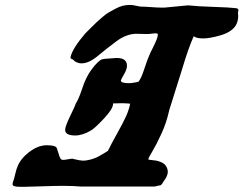

<svg xmlns="http://www.w3.org/2000/svg" viewBox="-20 -757 973 767"><path d="M462.9 -435.5Q462.9 -424.8 493.2 -424.8Q499 -424.8 504.9 -425.3Q510.7 -425.8 515.1 -426.8Q519.5 -427.7 523.4 -428.2Q527.3 -428.7 530.3 -429.7H532.2Q543 -440.4 556.2 -481Q569.3 -521.5 580.1 -544.9Q583 -550.8 591.3 -567.4Q599.6 -584 605 -597.2Q610.4 -610.4 610.4 -618.2V-621.1Q608.4 -624 600.6 -624Q597.7 -624 586.9 -622.6Q576.2 -621.1 568.4 -621.1H564.5Q555.7 -621.1 543.5 -621.6Q531.2 -622.1 526.4 -622.1Q485.4 -622.1 445.3 -592.3Q405.3 -562.5 370.1 -533.2Q335 -503.9 305.7 -503.9Q296.9 -503.9 289.6 -506.8Q282.2 -509.8 278.8 -512.2Q275.4 -514.6 275.4 -515.6Q273.4 -518.6 267.1 -521Q260.7 -523.4 261.7 -528.3Q268.6 -562.5 320.3 -623Q322.3 -625 340.8 -643.6Q359.4 -662.1 364.7 -667Q370.1 -671.9 387.2 -687Q404.3 -702.1 414.6 -707.5Q424.8 -712.9 440.4 -721.7Q456.1 -730.5 470.2 -733.9Q484.4 -737.3 499 -737.3Q509.8 -737.3 524.4 -733.9Q539.1 -730.5 543.9 -730.5Q559.6 -730.5 585 -728.5Q610.4 -726.6 626 -726.6H636.7Q642.6 -726.6 728.5 -735.4H734.4Q770.5 -731.4 833 -729.5Q895.5 -727.5 920.9 -724.6Q932.6 -723.6 932.6 -715.8Q932.6 -713.9 931.6 -710.9L930.7 -708V-703.1Q931.6 -698.2 931.6 -693.4Q931.6 -669.9 919.9 -652.3Q902.3 -627.9 860.4 -615.7Q818.4 -603.5 792 -603.5Q764.6 -603.5 753.9 -612.3Q732.4 -564.5 708 -482.4L656.2 -317.4Q645.5 -267.6 625 -223.1Q604.5 -178.7 588.9 -152.8Q573.2 -127 572.3 -120.1Q575.2 -118.2 593.8 -116.7Q612.3 -115.2 628.4 -106.9Q644.5 -98.6 649.4 -79.1Q649.4 -78.1 649.9 -75.2Q650.4 -72.3 650.4 -71.3Q650.4 -54.7 634.8 -34.2Q628.9 -25.4 627.9 -23.4Q627 -21.5 623.5 -18.6Q620.1 -15.6 618.7 -16.1Q617.2 -16.6 610.8 -15.1Q604.5 -13.7 597.7 -11.7H304.7Q271.5 -14.6 232.4 -14.6Q201.2 -14.6 147.5 -12.7Q93.8 -10.7 75.2 -10.7H59.6Q30.3 -10.7 30.3 -20.5Q30.3 -26.4 32.2 -31.2Q35.2 -37.1 42 -66.4Q48.8 -95.7 62.5 -115.2Q79.1 -138.7 107.9 -157.7Q136.7 -176.8 167 -176.8Q203.1 -176.8 207 -165Q210 -157.2 212.9 -147Q215.8 -136.7 217.3 -132.8Q218.8 -128.9 221.2 -124.5Q223.6 -120.1 226.6 -119.1Q229.5 -118.2 234.4 -118.2Q238.3 -118.2 251 -120.6Q263.7 -123 268.6 -123Q269.5 -123 270.5 -123L272.5 -122.1Q301.8 -115.2 310.5 -115.2Q326.2 -115.2 343.3 -120.1Q360.4 -125 370.6 -130.4Q380.9 -135.7 394.5 -144Q408.2 -152.3 411.1 -154.3Q424.8 -182.6 447.3 -222.7Q469.7 -262.7 482.4 -290Q495.1 -317.4 500 -342.8Q482.4 -344.7 465.8 -344.7Q459 -344.7 446.8 -344.2Q434.6 -343.8 431.6 -343.8V-341.8Q431.6 -322.3 395.5 -283.7Q359.4 -245.1 342.8 -235.4Q309.6 -215.8 280.3 -215.8Q240.2 -215.8 240.2 -238.3Q240.2 -252 260.3 -293.5Q280.3 -335 281.2 -338.9Q281.2 -341.8 284.2 -345.7Q294.9 -362.3 309.1 -405.3Q323.2 -448.2 343.8 -476.6Q358.4 -497.1 370.1 -507.8Q381.8 -518.6 387.7 -520Q393.6 -521.5 404.3 -522.5H406.2Q410.2 -522.5 423.8 -523.9Q437.5 -525.4 446.3 -525.4Q487.3 -525.4 487.3 -494.1Q487.3 -480.5 475.1 -459.5Q462.9 -438.5 462.9 -435.5Z"/></svg>

Font: Essays1743
Style: BoldItalic
Weight: 700
Italic angle: -10°
Designer: Based on the typeface in a 1743 English translation of the essays of Montaigne.  PostScript/TrueType font designed by Jo
Version: Version 002.100